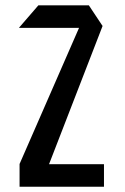

<svg xmlns="http://www.w3.org/2000/svg" viewBox="-20 -707 472 727"><path d="M52.4 -601.5V-602.5L125.2 -686.7H316.5L307.1 -601.5ZM152.2 -50.4 54.1 -85.2V-86.1L316.5 -686.7L368.4 -608.6ZM54.1 0V-85.2H373.7V0Z"/></svg>

Font: Foldit Thin
Style: Regular
Weight: 100
Designer: Sophia Tai
Foundry: Sophia Tai
Version: Version 1.003